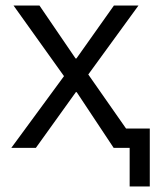

<svg xmlns="http://www.w3.org/2000/svg" viewBox="-20 -536 571 696"><path d="M450 0V140H523V-70H437L300 -266L482 -516H393L257 -324H254L123 -516H29L212 -260L21 0H110L255 -202H258L392 0Z"/></svg>

Font: Braiins Sans
Style: Regular
Weight: 400
Designer: Mike Abbink, Paul van der Laan, Pieter van Rosmalen, Jiri Chlebus, Lubos Buracinsky
Foundry: Bold Monday, Sudetype
Version: Version 1.000;hotconv 1.0.109;makeotfexe 2.5.65596